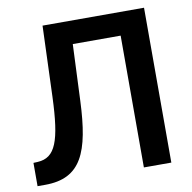

<svg xmlns="http://www.w3.org/2000/svg" viewBox="-81 -808 886 888"><g transform="rotate(-10 362.0 -363.5)"><path d="M24.5 0H60C230.1 0 277.3 -114.7 287.6 -353.7L299 -619H523.8V0H652.7V-727.3H176.1L164.1 -394.5C156.2 -188.2 128.6 -115.1 45.1 -110.4L24.5 -109.4Z"/></g></svg>

Font: Margiela Sans Semi Bold
Style: Regular
Weight: 600
Designer: Stefan Endress, Andreas Faust
Version: Version 1.100;FEAKit 1.0